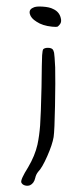

<svg xmlns="http://www.w3.org/2000/svg" viewBox="-20 -490 260 603"><path d="M84 -465.8Q91.8 -470.7 113.8 -469.2Q135.7 -467.8 146.5 -461.9Q168.9 -452.1 171.9 -427.7Q172.9 -418 166 -411.1Q162.1 -406.2 158.7 -405.8Q155.3 -405.3 143.6 -406.2Q113.3 -409.2 94.7 -421.9Q77.1 -432.6 73.7 -446.3Q70.3 -460 84 -465.8ZM116.2 -335.9Q121.1 -339.8 130.4 -339.8Q139.6 -339.8 144.5 -335.9Q148.4 -332 149.9 -324.2Q151.4 -316.4 153.3 -278.3Q154.3 -235.4 152.8 -157.7Q151.4 -80.1 148.4 -59.6Q144.5 -36.1 128.4 0.5Q112.3 37.1 99.6 49.8Q92.8 58.6 90.8 68.4Q86.9 85.9 74.2 91.8Q66.4 94.7 58.1 92.3Q49.8 89.8 46.9 83Q43.9 74.2 68.4 35.2Q89.8 -1 97.7 -36.1Q103.5 -63.5 106 -96.2Q108.4 -128.9 110.4 -216.8Q111.3 -299.8 112.3 -316.4Q113.3 -333 116.2 -335.9Z"/></svg>

Font: JasonHandwriting3
Style: Regular
Weight: 400
Version: Version 1.24.9